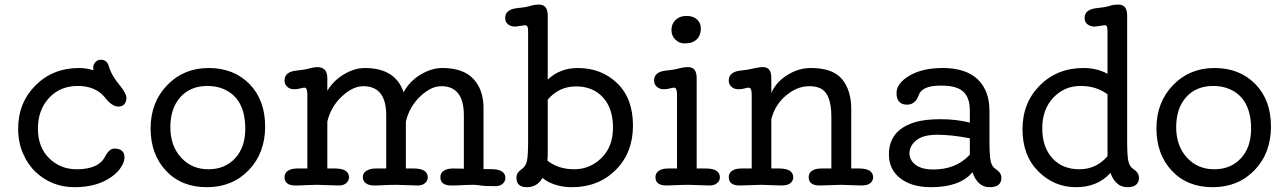

<svg xmlns="http://www.w3.org/2000/svg" viewBox="-20 -798 5533 826"><path d="M472.2 -158.7Q515.6 -158.7 515.6 -120.1Q515.6 -102.5 501.7 -80.1Q487.8 -57.6 460.9 -38.1Q398.4 7.3 301 7.3Q203.6 7.3 133.8 -57.6Q99.6 -89.8 78.9 -137.9Q58.1 -186 58.1 -244.1Q58.1 -356 132.8 -430.7Q207.5 -505.4 320.3 -505.4Q351.1 -505.4 382.3 -495.6Q381.3 -498 381.3 -500V-510.7Q381.3 -520 390.4 -530.5Q399.4 -541 413.6 -541Q439 -541 447.3 -515.6L453.1 -498.5Q464.8 -467.8 494.4 -431.9Q523.9 -396 523.9 -377.9Q523.9 -359.9 514.6 -349.6Q505.4 -339.4 490.2 -339.4Q461.4 -339.4 430.2 -379.9Q390.6 -428.2 314.5 -428.2Q238.3 -428.2 190.7 -376.5Q143.1 -324.7 143.1 -244.9Q143.1 -165 191.2 -117.4Q239.3 -69.8 310.5 -69.8Q406.7 -69.8 433.6 -127.4Q450.7 -158.7 472.2 -158.7Z M1035.2 -243.7Q1035.2 -375 941.9 -415Q911.1 -428.2 872.6 -428.2Q798.8 -428.2 755.9 -380.1Q712.9 -332 712.9 -251.2Q712.9 -170.4 759 -120.1Q805.2 -69.8 876.5 -69.8Q947.8 -69.8 991.5 -117.2Q1035.2 -164.6 1035.2 -243.7ZM627.9 -245.8Q627.9 -357.4 699 -431.4Q770 -505.4 877.7 -505.4Q985.4 -505.4 1053 -436.8Q1120.6 -368.2 1120.6 -253.7Q1120.6 -139.2 1050 -65.9Q979.5 7.3 869.9 7.3Q760.3 7.3 694.1 -63.5Q627.9 -134.3 627.9 -245.8Z M1439 0 1343.8 -2.9 1294.4 -1.5Q1275.4 0 1251 0Q1204.1 0 1204.1 -36.1Q1204.1 -53.7 1218.8 -63.5Q1233.4 -73.2 1259.3 -73.2H1302.2V-391.6Q1302.2 -420.9 1290.5 -420.9Q1283.2 -420.9 1271.7 -417.5Q1260.3 -414.1 1244.1 -414.1Q1228 -414.1 1216.1 -424.3Q1204.1 -434.6 1204.1 -452.1Q1204.1 -489.7 1257.3 -494.6Q1289.6 -497.6 1310.1 -503.4Q1330.6 -509.3 1343.8 -509.3Q1388.2 -509.3 1388.2 -462.4V-407.2Q1414.1 -451.2 1459.7 -478.3Q1505.4 -505.4 1549.3 -505.4Q1681.6 -505.4 1716.3 -400.9Q1740.7 -447.3 1788.1 -476.3Q1835.4 -505.4 1882.8 -505.4Q1972.7 -505.4 2016.4 -458.7Q2060.1 -412.1 2060.1 -333.5V-70.8L2092.8 -70.3Q2154.3 -70.3 2154.3 -31.7Q2154.3 -18.1 2142.6 -7.6Q2130.9 2.9 2111.8 2.9Q2064.5 2.9 2048.3 0Q2032.2 -2.9 2015.6 -2.9Q1999 -2.9 1988.3 -2.4L1966.8 -1.5Q1949.2 0 1921.9 0Q1874.5 0 1874.5 -36.1Q1874.5 -53.7 1889.4 -63.5Q1904.3 -73.2 1929.2 -73.2L1975.6 -72.3V-301.8Q1975.6 -427.2 1878.4 -427.2Q1834 -427.2 1787.8 -383.3Q1741.7 -339.4 1726.1 -275.4V-73.2H1758.8Q1820.3 -73.2 1820.3 -34.7Q1820.3 -21 1808.6 -10.5Q1796.9 0 1777.8 0L1685.1 -2.9Q1664.6 -2.9 1654.3 -2.4L1632.8 -1.5Q1609.4 0 1588.6 0Q1567.9 0 1554.4 -9.3Q1541 -18.6 1541 -36.1Q1541 -53.7 1556.6 -63.5Q1572.3 -73.2 1598.1 -73.2H1641.6V-301.8Q1641.6 -427.2 1543 -427.2Q1498 -427.2 1450.9 -383.3Q1403.8 -339.4 1388.2 -275.4V-73.2H1419.9Q1481.4 -73.2 1481.4 -34.7Q1481.4 -21 1469.7 -10.5Q1458 0 1439 0Z M2335 -106.9Q2382.3 -69.8 2450.2 -69.8Q2518.1 -69.8 2567.6 -118.4Q2617.2 -167 2617.2 -249.3Q2617.2 -331.5 2574 -378.9Q2530.8 -426.3 2458 -426.3Q2385.3 -426.3 2336.4 -369.6V-137.2Q2336.4 -120.6 2335 -106.9ZM2314 -32.7Q2291 7.3 2246.3 7.3Q2201.7 7.3 2201.7 -34.2Q2201.7 -54.7 2221.4 -67.9Q2241.2 -81.1 2246.6 -103.8Q2252 -126.5 2252 -192.9V-660.6Q2252 -679.7 2248.5 -684.6Q2245.1 -689.5 2238.8 -689.5L2197.3 -683.6Q2177.7 -683.6 2165.5 -693.4Q2153.3 -703.1 2153.3 -720.7Q2153.3 -757.8 2206.1 -763.2Q2241.2 -766.1 2260 -772.2Q2278.8 -778.3 2298.8 -778.3Q2336.4 -778.3 2336.4 -731.4V-455.6Q2389.2 -505.4 2465.8 -505.4Q2567.4 -505.4 2635.3 -439.9Q2703.1 -374.5 2703.1 -257.8Q2703.1 -141.1 2628.9 -66.9Q2554.7 7.3 2439.9 7.3Q2385.7 7.3 2339.8 -15.1Q2325.2 -22.5 2314 -32.7Z M3034.2 0 2942.4 -2.9Q2921.9 -2.9 2911.6 -2.4L2890.1 -1.5Q2865.7 0 2847.2 0Q2799.8 0 2799.8 -36.1Q2799.8 -53.7 2814.7 -63.5Q2829.6 -73.2 2854.5 -73.2H2892.6V-391.6Q2892.6 -420.9 2879.9 -420.9Q2874 -420.9 2861.6 -417.5Q2849.1 -414.1 2833.7 -414.1Q2818.4 -414.1 2806.2 -424.3Q2793.9 -434.6 2793.9 -452.1Q2793.9 -489.3 2846.7 -494.6Q2879.4 -497.6 2900.1 -503.4Q2920.9 -509.3 2940.4 -509.3Q2977.1 -509.3 2977.1 -462.4V-73.2H3015.6Q3077.1 -73.2 3077.1 -34.7Q3077.1 -21 3065.2 -10.5Q3053.2 0 3034.2 0ZM2995.1 -676.8Q2995.1 -629.4 2955.1 -615.2Q2943.8 -611.3 2923.3 -611.3Q2902.8 -611.3 2885.7 -627.4Q2868.7 -643.6 2868.7 -669.4Q2868.7 -695.3 2886.5 -712.4Q2904.3 -729.5 2933.3 -729.5Q2962.4 -729.5 2978.8 -714.1Q2995.1 -698.7 2995.1 -676.8Z M3162.1 0Q3115.2 0 3115.2 -36.1Q3115.2 -53.7 3129.9 -63.5Q3144.5 -73.2 3170.4 -73.2H3213.9V-391.6Q3213.9 -420.9 3201.2 -420.9Q3194.3 -420.9 3183.1 -417.5Q3171.9 -414.1 3155.8 -414.1Q3139.6 -414.1 3127.4 -424.3Q3115.2 -434.6 3115.2 -452.1Q3115.2 -489.3 3168 -494.6Q3195.8 -497.1 3220 -503.2Q3244.1 -509.3 3262.7 -509.3Q3298.3 -509.3 3298.3 -462.4V-398.4Q3319.3 -445.3 3367.2 -475.3Q3415 -505.4 3468.3 -505.4Q3563 -505.4 3602.5 -457.5Q3642.1 -409.7 3642.1 -328.6V-73.2H3674.8Q3736.3 -73.2 3736.3 -34.7Q3736.3 -21 3724.6 -10.5Q3712.9 0 3684.6 0L3598.6 -2.9L3505.9 0Q3459 0 3459 -36.1Q3459 -53.7 3473.6 -63.5Q3488.3 -73.2 3514.2 -73.2H3556.6V-296.9Q3556.6 -399.4 3504.9 -419.9Q3486.8 -427.2 3461.4 -427.2Q3409.2 -427.2 3361.6 -387.2Q3314 -347.2 3298.3 -285.6V-73.2H3331.1Q3392.6 -73.2 3392.6 -34.7Q3392.6 -21 3380.9 -10.5Q3369.1 0 3340.8 0L3254.9 -2.9Z M4152.3 -203.1Q4073.2 -218.3 4012 -218.3Q3950.7 -218.3 3921.6 -194.1Q3892.6 -169.9 3892.6 -139.2Q3892.6 -108.4 3919.4 -88.6Q3946.3 -68.8 3994.6 -68.8Q4093.8 -68.8 4152.3 -132.8ZM4163.6 -57.1Q4109.9 7.3 3985.4 7.3Q3902.3 7.3 3853.3 -30.8Q3804.2 -68.8 3804.2 -133.8Q3804.2 -241.7 3923.8 -274.4Q3964.4 -285.2 4028.6 -285.2Q4092.8 -285.2 4152.3 -270.5V-324.2Q4152.3 -404.8 4087.9 -422.9Q4064.9 -429.7 4026.4 -429.7Q3943.8 -429.7 3931.2 -385.7Q3923.3 -362.3 3903.3 -352.1Q3894.5 -347.7 3883.3 -347.7Q3836.9 -347.7 3836.9 -397.5Q3836.9 -439.9 3892.8 -472.7Q3948.7 -505.4 4034.7 -505.4Q4180.2 -505.4 4222.7 -402.3Q4236.8 -367.2 4236.8 -319.3V-192.9Q4236.8 -126.5 4242.2 -103.8Q4247.6 -81.1 4262.2 -71.8Q4288.1 -55.2 4288.1 -33.2Q4288.1 7.3 4237.1 7.3Q4186 7.3 4163.6 -57.1Z M4744.6 -392.1Q4697.3 -428.2 4628.2 -428.2Q4559.1 -428.2 4511.5 -377.9Q4463.9 -327.6 4463.9 -246.3Q4463.9 -165 4507.3 -117.4Q4550.8 -69.8 4623.5 -69.8Q4696.3 -69.8 4744.6 -126ZM4757.3 -54.2Q4702.1 7.3 4608.9 7.3Q4515.6 7.3 4447.3 -60.3Q4378.9 -127.9 4378.9 -241.9Q4378.9 -356 4453.6 -430.7Q4528.3 -505.4 4641.1 -505.4Q4698.7 -505.4 4744.6 -480.5V-660.6Q4744.6 -679.7 4741.5 -684.6Q4738.3 -689.5 4732.4 -689.5L4690.4 -683.6Q4670.9 -683.6 4658.4 -693.4Q4646 -703.1 4646 -720.7Q4646 -757.8 4699.2 -763.2Q4735.4 -766.6 4753.2 -772.5Q4771 -778.3 4791.5 -778.3Q4829.1 -778.3 4829.1 -731.4V-192.9Q4829.1 -126.5 4834.5 -103.8Q4839.8 -81.1 4854.5 -71.8Q4879.9 -55.2 4879.9 -34.2Q4879.9 7.3 4829.8 7.3Q4779.8 7.3 4757.3 -54.2Z M5362.3 -243.7Q5362.3 -375 5269 -415Q5238.3 -428.2 5199.7 -428.2Q5126 -428.2 5083 -380.1Q5040 -332 5040 -251.2Q5040 -170.4 5086.2 -120.1Q5132.3 -69.8 5203.6 -69.8Q5274.9 -69.8 5318.6 -117.2Q5362.3 -164.6 5362.3 -243.7ZM4955.1 -245.8Q4955.1 -357.4 5026.1 -431.4Q5097.2 -505.4 5204.8 -505.4Q5312.5 -505.4 5380.1 -436.8Q5447.8 -368.2 5447.8 -253.7Q5447.8 -139.2 5377.2 -65.9Q5306.6 7.3 5197 7.3Q5087.4 7.3 5021.2 -63.5Q4955.1 -134.3 4955.1 -245.8Z"/></svg>

Font: Oldenburg
Style: Regular
Weight: 400
Designer: Nicole Fally
Foundry: Nicole Fally
Version: Version 1.001